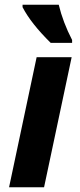

<svg xmlns="http://www.w3.org/2000/svg" viewBox="-20 -786 337 806"><path d="M192.9 -606Q110.4 -687 74.7 -755.9V-766.1H226.6Q244.1 -692.9 282.7 -618.2V-606ZM18.1 0 133.8 -545.9H280.8L165 0Z"/></svg>

Font: Open Sans Hebrew
Style: Bold Italic
Weight: 700
Italic angle: -12°
Foundry: Ascender Corporation, Yanek Iontef
Version: Version 2.001;PS 002.001;hotconv 1.0.70;makeotf.lib2.5.58329